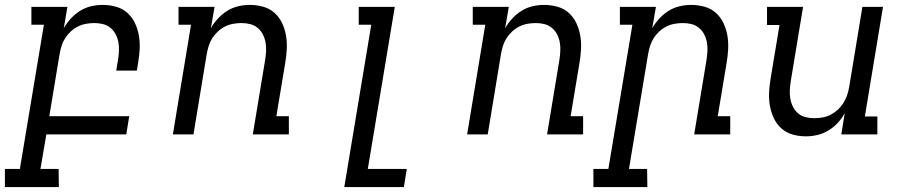

<svg xmlns="http://www.w3.org/2000/svg" viewBox="-66 -548 3686 783"><path d="M174 215H-46V141H15L113 -447H62V-520H209L194 -433Q206 -454 223 -472.5Q240 -491 261 -504Q282 -517 305.5 -522.5Q329 -528 352 -528Q381 -528 407.5 -520.5Q434 -513 453.5 -495.5Q473 -478 484.5 -453.5Q496 -429 500.5 -402Q505 -375 503.5 -347Q502 -319 497 -290L492 -260H408L415 -302Q418 -321 419 -339Q420 -357 417 -374.5Q414 -392 406 -407.5Q398 -423 385 -434Q372 -445 355 -449.5Q338 -454 319 -454Q303 -454 285.5 -451Q268 -448 252 -440Q236 -432 222.5 -419.5Q209 -407 199.5 -392Q190 -377 185 -360.5Q180 -344 177 -327L135 -74H461L449 0H123L99 141H173Z M639 0 713 -447H662V-520H809L794 -433Q806 -454 823 -472.5Q840 -491 861 -504Q882 -517 905.5 -522.5Q929 -528 952 -528Q981 -528 1007.5 -520.5Q1034 -513 1053.5 -495.5Q1073 -478 1084.5 -453.5Q1096 -429 1100.5 -402Q1105 -375 1103.5 -347Q1102 -319 1097 -290L1061 -74H1112V0H965L1015 -302Q1018 -321 1019 -339Q1020 -357 1017 -374.5Q1014 -392 1006 -407.5Q998 -423 985 -434Q972 -445 955 -449.5Q938 -454 919 -454Q903 -454 885.5 -451Q868 -448 852 -440Q836 -432 822.5 -419.5Q809 -407 799.5 -392Q790 -377 785 -360.5Q780 -344 777 -327L723 0Z M1338 215 1448 -447H1397V-520H1544L1434 141H1593L1581 215Z M1839 0 1913 -447H1862V-520H2009L1994 -433Q2006 -454 2023 -472.5Q2040 -491 2061 -504Q2082 -517 2105.5 -522.5Q2129 -528 2152 -528Q2181 -528 2207.5 -520.5Q2234 -513 2253.5 -495.5Q2273 -478 2284.5 -453.5Q2296 -429 2300.5 -402Q2305 -375 2303.5 -347Q2302 -319 2297 -290L2261 -74H2312V0H2165L2215 -302Q2218 -321 2219 -339Q2220 -357 2217 -374.5Q2214 -392 2206 -407.5Q2198 -423 2185 -434Q2172 -445 2155 -449.5Q2138 -454 2119 -454Q2103 -454 2085.5 -451Q2068 -448 2052 -440Q2036 -432 2022.5 -419.5Q2009 -407 1999.5 -392Q1990 -377 1985 -360.5Q1980 -344 1977 -327L1923 0Z M2574 215H2354V141H2415L2513 -447H2462V-520H2609L2594 -433Q2606 -454 2623 -472.5Q2640 -491 2661 -504Q2682 -517 2705.5 -522.5Q2729 -528 2752 -528Q2781 -528 2807.5 -520.5Q2834 -513 2853.5 -495.5Q2873 -478 2884.5 -453.5Q2896 -429 2900.5 -402Q2905 -375 2903.5 -347Q2902 -319 2897 -290L2861 -74H2912V0H2765L2815 -302Q2818 -321 2819 -339Q2820 -357 2817 -374.5Q2814 -392 2806 -407.5Q2798 -423 2785 -434Q2772 -445 2755 -449.5Q2738 -454 2719 -454Q2703 -454 2685.5 -451Q2668 -448 2652 -440Q2636 -432 2622.5 -419.5Q2609 -407 2599.5 -392Q2590 -377 2585 -360.5Q2580 -344 2577 -327L2499 141H2573Z M3221 8Q3192 8 3166 0.5Q3140 -7 3120.5 -24.5Q3101 -42 3089.5 -66.5Q3078 -91 3073.5 -118Q3069 -145 3070.5 -173Q3072 -201 3077 -230L3113 -446H3062V-520H3209L3159 -218Q3156 -199 3155 -181Q3154 -163 3157 -145.5Q3160 -128 3168 -112.5Q3176 -97 3188.5 -86Q3201 -75 3218.5 -70.5Q3236 -66 3255 -66Q3271 -66 3288.5 -69Q3306 -72 3321.5 -80Q3337 -88 3350.5 -100.5Q3364 -113 3373.5 -128Q3383 -143 3388.5 -159.5Q3394 -176 3397 -193L3451 -520H3535L3461 -73H3512V0H3365L3379 -87Q3368 -66 3351 -47.5Q3334 -29 3312.5 -16Q3291 -3 3267.5 2.5Q3244 8 3221 8Z"/></svg>

Font: Iosevka HT Extended
Style: Italic
Weight: 400
Width: 7
Italic angle: -9°
Monospace: yes
Designer: Belleve Invis
Foundry: Belleve Invis
Version: Version 32.3.0; ttfautohint (v1.8.4)